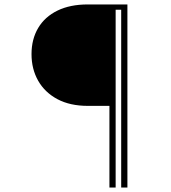

<svg xmlns="http://www.w3.org/2000/svg" viewBox="-20 -845 770 865"><path d="M473 0V-368H376Q295.5 -368 238.8 -398.2Q182 -428.5 152 -481.2Q122 -534 122 -601Q122 -668.5 152 -719Q182 -769.5 238.8 -797.2Q295.5 -825 376 -825H554V0H526V-801H501V0Z"/></svg>

Font: Spartan Thin Thin
Style: Regular
Weight: 250
Version: Version 1.004